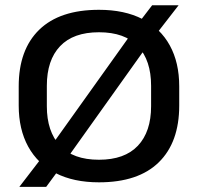

<svg xmlns="http://www.w3.org/2000/svg" viewBox="-20 -692 767 744"><path d="M363.5 14.5Q265 14.5 195.5 -21.2Q126 -57 89.2 -124Q52.5 -191 52.5 -283V-357.5Q52.5 -499.5 132 -576.8Q211.5 -654 363.5 -654Q462.5 -654 532 -618.2Q601.5 -582.5 638 -516Q674.5 -449.5 674.5 -357.5V-283Q674.5 -140.5 595.2 -63Q516 14.5 363.5 14.5ZM55 32 149.5 -91 175.5 -122.5 502.5 -580.5 513.5 -598.5 569.5 -671.5H672L577 -549L553.5 -518.5L229.5 -64L219.5 -50L159 32ZM363.5 -73Q463 -73 514.2 -127.2Q565.5 -181.5 565.5 -280.5V-359.5Q565.5 -458 514.8 -512.5Q464 -567 363.5 -567Q264 -567 212.8 -513Q161.5 -459 161.5 -359.5V-280.5Q161.5 -182.5 212.2 -127.8Q263 -73 363.5 -73Z"/></svg>

Font: Anek Gujarati SemiExpanded Medium
Style: Regular
Weight: 500
Width: 6
Designer: Mrunmayee Ghaisas (Gujarati), Yesha Goshar (Latin)
Foundry: Ek Type
Version: Version 1.003